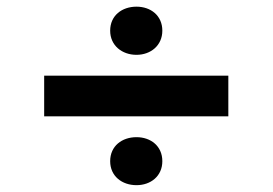

<svg xmlns="http://www.w3.org/2000/svg" viewBox="-20 -622 818 576"><path d="M389.5 -66.5C432 -66.5 467 -93.5 467 -138.5C467 -184 432 -210.5 389.5 -210.5C346 -210.5 310.5 -184 310.5 -138.5C310.5 -93.5 346 -66.5 389.5 -66.5ZM112.5 -273H665V-395H112.5ZM310.5 -530C310.5 -485.5 346 -457.5 389.5 -457.5C432 -457.5 467 -485.5 467 -530C467 -575.5 432 -602 389.5 -602C346 -602 310.5 -575.5 310.5 -530Z"/></svg>

Font: Monaspace Neon Wide
Style: Bold
Weight: 700
Width: 7
Designer: Riley Cran & the Lettermatic Team
Foundry: Lettermatic
Version: Version 1.000 (Monaspace Neon)